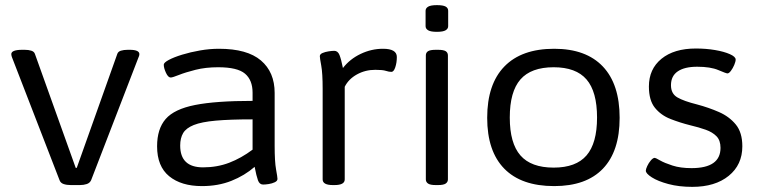

<svg xmlns="http://www.w3.org/2000/svg" viewBox="-20 -719 2956 748"><path d="M256 2Q240 2 228 -2Q216 -6 212 -17L27 -495Q26 -497 25 -501Q24 -505 24 -508Q24 -525 67 -525H76Q91 -525 102 -521.5Q113 -518 116 -509L275 -65H279L437 -509Q440 -518 451 -521.5Q462 -525 478 -525H485Q523 -525 523 -508Q523 -502 519 -494L335 -17Q330 -6 318 -2Q306 2 291 2Z M767 6Q686 6 639 -32.5Q592 -71 592 -149Q592 -217 625.5 -255.5Q659 -294 740 -310Q821 -326 964 -326V-358Q964 -407 934.5 -432Q905 -457 830 -457Q781 -457 741.5 -447Q702 -437 677 -427Q652 -417 645 -417Q635 -417 626.5 -435.5Q618 -454 618 -467Q618 -475 637.5 -485.5Q657 -496 689.5 -506Q722 -516 759.5 -522.5Q797 -529 833 -529Q943 -529 996.5 -483.5Q1050 -438 1050 -357V-151Q1050 -89 1055.5 -59Q1061 -29 1061 -22Q1061 -14 1050.5 -9Q1040 -4 1027 -2Q1014 0 1005 0Q991 0 985 -16.5Q979 -33 972 -69Q933 -35 881.5 -14.5Q830 6 767 6ZM771 -67Q826 -67 873 -85Q920 -103 964 -136V-254Q876 -254 820.5 -249Q765 -244 735 -232Q705 -220 693.5 -200.5Q682 -181 682 -152Q682 -67 771 -67Z M1277 2Q1237 2 1237 -20V-372Q1237 -434 1231.5 -463.5Q1226 -493 1226 -500Q1226 -508 1236.5 -512.5Q1247 -517 1260.5 -519Q1274 -521 1282 -521Q1296 -521 1302.5 -505Q1309 -489 1316 -454Q1343 -489 1385 -509Q1427 -529 1472 -529Q1526 -529 1526 -497Q1526 -475 1520 -457Q1514 -439 1505 -439Q1495 -439 1483 -443Q1471 -447 1442 -447Q1403 -447 1370.5 -429Q1338 -411 1323 -381V-20Q1323 2 1283 2Z M1678 2Q1656 2 1647.5 -4Q1639 -10 1639 -20V-503Q1639 -514 1647.5 -519.5Q1656 -525 1678 -525H1686Q1708 -525 1716.5 -519.5Q1725 -514 1725 -503V-20Q1725 -10 1716.5 -4Q1708 2 1686 2ZM1682 -595Q1658 -595 1648 -601Q1638 -607 1638 -617V-677Q1638 -687 1648 -693Q1658 -699 1682 -699Q1706 -699 1716 -693.5Q1726 -688 1726 -677V-617Q1726 -607 1716 -601Q1706 -595 1682 -595Z M2139 6Q2011 6 1944.5 -62Q1878 -130 1878 -260Q1878 -391 1945 -460Q2012 -529 2139 -529Q2263 -529 2328.5 -460Q2394 -391 2394 -260Q2394 -130 2329 -62Q2264 6 2139 6ZM2137 -66Q2224 -66 2265 -113.5Q2306 -161 2306 -261Q2306 -362 2265 -409.5Q2224 -457 2137 -457Q2049 -457 2007.5 -409.5Q1966 -362 1966 -261Q1966 -161 2007.5 -113.5Q2049 -66 2137 -66Z M2677 9Q2625 9 2584 -2Q2543 -13 2519.5 -28Q2496 -43 2496 -54Q2496 -60 2501.5 -72Q2507 -84 2515.5 -94Q2524 -104 2531 -104Q2534 -104 2551.5 -94Q2569 -84 2600 -74Q2631 -64 2674 -64Q2787 -64 2787 -143Q2787 -172 2771.5 -188Q2756 -204 2729.5 -213.5Q2703 -223 2669 -231Q2629 -241 2592 -255.5Q2555 -270 2531.5 -299Q2508 -328 2508 -382Q2508 -450 2557 -490Q2606 -530 2691 -530Q2731 -530 2766 -524Q2801 -518 2823.5 -508Q2846 -498 2846 -487Q2846 -479 2840.5 -466Q2835 -453 2827.5 -443Q2820 -433 2814 -433Q2809 -433 2778.5 -446Q2748 -459 2696 -459Q2647 -459 2620.5 -441Q2594 -423 2594 -387Q2594 -354 2619 -339.5Q2644 -325 2696 -312Q2741 -300 2781 -282.5Q2821 -265 2846.5 -234Q2872 -203 2872 -149Q2872 -77 2819 -34Q2766 9 2677 9Z"/></svg>

Font: Asap Semi Expanded
Style: Regular
Weight: 400
Width: 6
Designer: Pablo Cosgaya
Foundry: Omnibus-Type
Version: Version 3.001; ttfautohint (v1.8.4.7-5d5b)